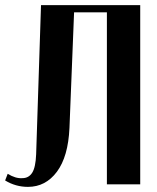

<svg xmlns="http://www.w3.org/2000/svg" viewBox="-30 -719 612 749"><path d="M0 -41Q31 -22 57 -24Q82 -24 95.5 -45Q109 -66 111 -117L130 -699H517V0H387V-671H259L241 -220Q236 -108 192 -49Q148 10 79 10Q31 10 -10 -15Z"/></svg>

Font: Moniqa Black Heading
Style: Regular
Weight: 900
Designer: Rajesh Rajput
Foundry: Rajesh Rajput
Version: Version 1.000